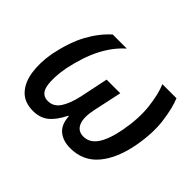

<svg xmlns="http://www.w3.org/2000/svg" viewBox="-117 -741 954 954"><g transform="rotate(45 360.0 -264.5)"><path d="M192 10Q131 10 97 -26Q63 -62 54 -123Q45 -184 58 -258Q79 -359 115.5 -426Q152 -493 203 -539H302Q250 -493 214.5 -424Q179 -355 158 -254Q144 -177 153.5 -127Q163 -77 209 -77Q248 -77 271.5 -112Q295 -147 309 -210L340 -359H436L404 -210Q390 -144 405 -110.5Q420 -77 458 -77Q502 -77 530 -118.5Q558 -160 573 -240Q591 -336 582 -413Q573 -490 552 -539H651Q671 -491 681.5 -413Q692 -335 674 -235Q653 -121 598 -55.5Q543 10 453 10Q402 10 370.5 -16Q339 -42 336 -97H332Q305 -42 272.5 -16Q240 10 192 10Z"/></g></svg>

Font: Noto Sans SemiCondensed Medium
Style: Italic
Weight: 500
Width: 4
Italic angle: -12°
Designer: Monotype Design Team
Foundry: Monotype Imaging Inc.
Version: Version 2.013; ttfautohint (v1.8.4.7-5d5b)